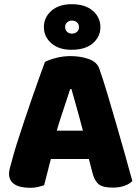

<svg xmlns="http://www.w3.org/2000/svg" viewBox="-20 -883 667 914"><path d="M320 -459H314Q305 -431 294 -398Q283 -365 271 -328.5Q259 -292 248 -253L226 -140Q220 -120 215.5 -101Q211 -82 206.5 -65Q202 -48 198 -32Q194 -16 190 -1Q177 3 161 7Q145 11 123 11Q73 11 48 -6.5Q23 -24 23 -55Q23 -69 27 -83Q31 -97 36 -116Q44 -148 60 -198.5Q76 -249 95.5 -307.5Q115 -366 134.5 -422Q154 -478 170 -522.5Q186 -567 194 -588Q211 -598 246 -607Q281 -616 315 -616Q365 -616 404 -601.5Q443 -587 453 -555Q471 -504 491.5 -435.5Q512 -367 533.5 -292.5Q555 -218 575 -147.5Q595 -77 610 -21Q598 -8 574 1Q550 10 517 10Q468 10 449 -6.5Q430 -23 421 -57L396 -153L376 -256Q366 -295 356 -331Q346 -367 337 -399.5Q328 -432 320 -459ZM151 -126 220 -261H440L461 -126ZM189 -754Q189 -800 224.5 -831.5Q260 -863 321 -863Q386 -863 422 -831.5Q458 -800 458 -754Q458 -708 422 -677Q386 -646 321 -646Q260 -646 224.5 -677Q189 -708 189 -754ZM290 -754Q290 -740 299.5 -731.5Q309 -723 322 -723Q337 -723 346.5 -731.5Q356 -740 356 -754Q356 -768 346.5 -776.5Q337 -785 322 -785Q309 -785 299.5 -776.5Q290 -768 290 -754Z"/></svg>

Font: Baloo Tamma 2 ExtraBold
Style: Regular
Weight: 800
Designer: Divya Kowshik, Shuchita Grover and Ek Type
Foundry: Ek Type
Version: Version 1.700